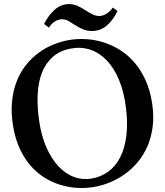

<svg xmlns="http://www.w3.org/2000/svg" viewBox="-20 -917 810 944"><path d="M558.1 -862.8Q533.7 -814.5 503.4 -789.8Q473.1 -765.1 433.6 -764.6Q410.6 -764.2 390.9 -772Q371.1 -779.8 352.5 -791.5Q335.4 -802.7 318.6 -812.7Q301.8 -822.8 283.7 -822.3Q265.6 -821.8 248.8 -810.8Q231.9 -799.8 220.7 -781.2L196.3 -799.3Q221.7 -846.7 251.2 -871.3Q280.8 -896 317.4 -897Q339.4 -897 357.9 -889.4Q376.5 -881.8 398.4 -867.7Q418.5 -854.5 435.3 -846.2Q452.1 -837.9 469.2 -838.4Q486.8 -838.9 504.4 -850.1Q522 -861.3 534.7 -879.9ZM728 -408.7Q737.3 -347.7 730.7 -294.9Q724.1 -242.2 705.3 -198.7Q686.5 -155.3 657.7 -120.6Q628.9 -85.9 593.5 -60.8Q558.1 -35.6 518.3 -19.5Q478.5 -3.4 438.5 2.9Q398.4 9.3 356.7 6.6Q314.9 3.9 274.4 -8.8Q233.9 -21.5 196.8 -44.9Q159.7 -68.4 129.2 -103.8Q98.6 -139.2 76.7 -187Q54.7 -234.9 44.4 -296.4Q33.7 -361.8 39.1 -416.7Q44.4 -471.7 62 -516.8Q79.6 -562 107.4 -596.9Q135.3 -631.8 169.7 -657.2Q204.1 -682.6 243.2 -698.2Q282.2 -713.9 322.3 -720.7Q362.3 -727.1 405.3 -724.4Q448.2 -721.7 490 -708.5Q531.7 -695.3 570.6 -670.9Q609.4 -646.5 641.1 -609.6Q672.9 -572.8 695.6 -522.9Q718.3 -473.1 728 -408.7ZM430.7 -39.1Q477.5 -47.4 513.4 -74Q549.3 -100.6 571.5 -144.8Q593.8 -189 601.3 -250.2Q608.9 -311.5 599.1 -389.2Q589.4 -466.3 564.9 -524.7Q540.5 -583 505.1 -620.1Q469.7 -657.2 425 -672.4Q380.4 -687.5 330.6 -678.7Q277.3 -669.4 241.9 -639.4Q206.5 -609.4 187.5 -562.7Q168.5 -516.1 165.3 -454.6Q162.1 -393.1 172.9 -320.3Q183.6 -247.6 208.5 -191.4Q233.4 -135.3 268.1 -98.6Q302.7 -62 344.5 -46.6Q386.2 -31.2 430.7 -39.1Z"/></svg>

Font: VarendraSemibold
Style: Regular
Weight: 600
Designer: Jacob Thomas
Foundry: Bangla Type Foundry
Version: Version 1.008